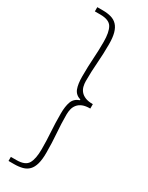

<svg xmlns="http://www.w3.org/2000/svg" viewBox="-244 -819 787 1024"><g transform="rotate(30 149.5 -306.5)"><path d="M54 -780Q84 -780 106.5 -773.5Q129 -767 144 -751Q159 -735 166.5 -708Q174 -681 174 -640Q174 -579 169.5 -523.5Q165 -468 165 -408Q165 -392 169 -376Q173 -360 183.5 -347.5Q194 -335 212 -327.5Q230 -320 259 -320V-293Q230 -293 212 -285.5Q194 -278 183.5 -265Q173 -252 169 -236Q165 -220 165 -202Q165 -145 169.5 -89Q174 -33 174 29Q174 70 166.5 97Q159 124 144 139.5Q129 155 106.5 161Q84 167 54 167H21V142H55Q109 142 126 113Q143 84 143 24Q143 -30 139.5 -80Q136 -130 136 -191Q136 -236 146.5 -264.5Q157 -293 189 -304V-308Q157 -318 146.5 -346Q136 -374 136 -420Q136 -482 139.5 -531.5Q143 -581 143 -636Q143 -696 126 -725Q109 -754 55 -754H21V-780Z"/></g></svg>

Font: Kinto Sans Thin
Style: Regular
Weight: 100
Designer: Authors: Ryoko NISHIZUKA  (kana & ideographs); Paul D. Hunt (Latin, Greek & Cyrillic); Wenlong ZHANG  (bopomofo); Sandol
Foundry: Adobe Systems Incorporated, ookami Inc.
Version: Version 0.001